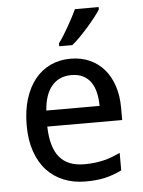

<svg xmlns="http://www.w3.org/2000/svg" viewBox="-54 -810 644 863"><g transform="rotate(-5 267.5 -378.0)"><path d="M296.9 9.8Q243.2 9.8 198.7 -8.3Q154.3 -26.4 122.3 -61Q90.3 -95.7 72.8 -147Q55.2 -198.2 55.2 -264.2Q55.2 -330.6 71.3 -382.8Q87.4 -435.1 116.7 -471.4Q146 -507.8 186.8 -526.9Q227.5 -545.9 276.9 -545.9Q325.2 -545.9 363.8 -528.6Q402.3 -511.2 429.2 -479.7Q456.1 -448.2 470.5 -404.1Q484.9 -359.9 484.9 -306.2V-251H147Q149.4 -156.7 186.8 -112.3Q224.1 -67.9 297.9 -67.9Q322.8 -67.9 344 -70.3Q365.2 -72.8 385 -77.4Q404.8 -82 423.3 -89.1Q441.9 -96.2 460.9 -105V-25.9Q441.4 -16.6 422.6 -9.8Q403.8 -2.9 384 1.5Q364.3 5.9 343 7.8Q321.8 9.8 296.9 9.8ZM274.9 -472.2Q219.2 -472.2 186.8 -434.1Q154.3 -396 148.9 -323.2H389.2Q389.2 -356.4 382.6 -384Q376 -411.6 362.1 -431.2Q348.1 -450.7 326.7 -461.4Q305.2 -472.2 274.9 -472.2ZM231.9 -619.1Q242.7 -633.3 254.2 -651.9Q265.6 -670.4 277.1 -690.2Q288.6 -710 298.8 -729.7Q309.1 -749.5 316.9 -766.1H423.8V-755.9Q416 -742.7 400.6 -722.9Q385.3 -703.1 366.5 -681.6Q347.7 -660.2 327.9 -639.9Q308.1 -619.6 291 -606H231.9Z"/></g></svg>

Font: Genotype
Style: Regular
Weight: 400
Foundry: Ascender Corporation
Version: Version 1.00